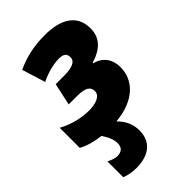

<svg xmlns="http://www.w3.org/2000/svg" viewBox="-243 -648 981 981"><g transform="rotate(-45 248.0 -157.0)"><path d="M281 124C281 77 262 39 230 8C369 -5 441 -79 441 -174C441 -228 413 -272 356 -286L357 -290C434 -314 473 -355 473 -422C473 -522 394 -563 284 -563C210 -563 145 -551 76 -519L115 -392C161 -415 213 -427 248 -427C284 -427 296 -415 296 -389C296 -359 262 -346 205 -346H145L119 -226H179C242 -226 262 -209 262 -179C262 -144 217 -130 171 -130C117 -130 57 -144 2 -174V-29C34 -11 76 1 123 6C143 35 156 63 156 91C156 122 139 137 108 137C93 137 73 130 53 120V234C75 243 101 249 135 249C213 249 281 215 281 124Z"/></g></svg>

Font: Noto Sans UI SemiCondensed Black
Style: Italic
Weight: 900
Width: 4
Italic angle: -372°
Designer: Monotype Design Team
Foundry: Monotype Imaging Inc.
Version: Version 1.901